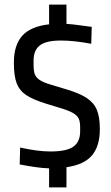

<svg xmlns="http://www.w3.org/2000/svg" viewBox="-20 -715 481 829"><path d="M267 -612Q296 -610 331 -605Q366 -600 376 -599L374 -526Q300 -540 243 -540Q179 -540 152 -519Q125 -498 125 -454V-434Q125 -408 130.5 -394Q136 -380 151.5 -369.5Q167 -359 201 -349L264 -330Q322 -313 353.5 -292.5Q385 -272 398 -241Q411 -210 411 -160V-155Q411 -85 377.5 -44.5Q344 -4 267 7V94H192V12Q163 11 129.5 6Q96 1 65 -5L67 -78Q143 -61 198 -61Q268 -61 297 -82Q326 -103 326 -147V-167Q326 -190 319.5 -203.5Q313 -217 294.5 -227.5Q276 -238 239 -249L177 -268Q122 -285 93 -304.5Q64 -324 52 -355.5Q40 -387 40 -441V-446Q40 -520 76 -560.5Q112 -601 192 -610V-695H267Z"/></svg>

Font: Ropa Sans
Style: Regular
Weight: 400
Designer: Botio Nikoltchev
Foundry: Botio Nikoltchev
Version: Version 1.100